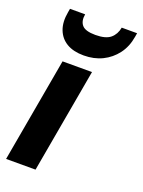

<svg xmlns="http://www.w3.org/2000/svg" viewBox="-139 -793 639 858"><g transform="rotate(20 180.0 -364.0)"><path d="M2 0 90 -496H230L142 0ZM169 -553Q120 -553 88 -572Q56 -591 42.5 -626.5Q29 -662 38 -711L41 -728H113Q107 -695 123 -676Q139 -657 187 -657Q236 -657 258.5 -676Q281 -695 287 -728H360L357 -710Q349 -661 322.5 -626Q296 -591 257 -572Q218 -553 169 -553Z"/></g></svg>

Font: DM Sans 36pt ExtraBold
Style: Italic
Weight: 800
Italic angle: -10°
Designer: Colophon Foundry, Jonny Pinhorn
Foundry: Colophon Foundry
Version: Version 4.004;gftools[0.9.30]